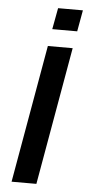

<svg xmlns="http://www.w3.org/2000/svg" viewBox="-54 -788 385 821"><g transform="rotate(5 138.5 -378.0)"><path d="M28 0H134.5L238.5 -591.5H132ZM161.5 -756.5 144.5 -665H251.5L268 -756.5Z"/></g></svg>

Font: Anybody SemiExpanded
Style: Italic
Weight: 400
Width: 6
Italic angle: -10°
Version: Version 1.113;gftools[0.9.25]